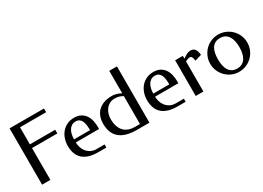

<svg xmlns="http://www.w3.org/2000/svg" viewBox="-17 -1430 2938 2144"><g transform="rotate(-30 1452.0 -358.0)"><path d="M535.6 -726.1V-678.2H198.7V-458H525.4V-410.2H198.7V0H91.8V-726.1Z M772.9 -469.2Q822.8 -469.2 857.2 -450.9Q891.6 -432.6 913.3 -401.4Q935.1 -370.1 944.6 -329.3Q954.1 -288.6 954.1 -243.2V-220.2H653.3Q653.3 -192.9 662.1 -161.1Q670.9 -129.4 690.7 -102.5Q710.4 -75.7 741.9 -57.9Q773.4 -40 819.3 -40H920.9V0H817.9Q749.5 0 700 -15.6Q650.4 -31.2 618.4 -61Q586.4 -90.8 571.3 -133.8Q556.2 -176.8 556.2 -231.9Q556.2 -277.8 570.6 -320.8Q585 -363.8 612.5 -396.7Q640.1 -429.7 680.4 -449.5Q720.7 -469.2 772.9 -469.2ZM768.1 -424.8Q737.8 -424.8 716.3 -411.1Q694.8 -397.5 680.9 -374.8Q667 -352.1 660.4 -322Q653.8 -292 653.3 -259.8H859.9V-280.8Q858.9 -309.1 854.7 -335Q850.6 -360.8 840.3 -380.9Q830.1 -400.9 812.7 -412.8Q795.4 -424.8 768.1 -424.8Z M1314 0Q1255.9 0 1211.7 -9.3Q1167.5 -18.6 1135 -35.4Q1102.5 -52.2 1080.8 -75.2Q1059.1 -98.1 1045.9 -125.7Q1032.7 -153.3 1027.3 -184.1Q1022 -214.8 1022 -247.1Q1022 -294.9 1036.4 -335.7Q1050.8 -376.5 1080.3 -406Q1109.9 -435.5 1155 -452.4Q1200.2 -469.2 1262.2 -469.2Q1286.6 -469.2 1317.6 -460.9Q1348.6 -452.6 1377 -436V-726.1H1476.1V0ZM1121.1 -248Q1121.1 -231.4 1123.3 -209.7Q1125.5 -188 1132.3 -164.8Q1139.2 -141.6 1152.1 -119.4Q1165 -97.2 1186.3 -79.3Q1207.5 -61.5 1239 -50.8Q1270.5 -40 1314 -40H1377V-399.9Q1353.5 -414.1 1328.1 -421.1Q1302.7 -428.2 1272 -428.2Q1235.8 -428.2 1207.8 -413.3Q1179.7 -398.4 1160.4 -373.5Q1141.1 -348.6 1131.1 -316.2Q1121.1 -283.7 1121.1 -248Z M1794.9 -469.2Q1844.7 -469.2 1879.2 -450.9Q1913.6 -432.6 1935.3 -401.4Q1957 -370.1 1966.6 -329.3Q1976.1 -288.6 1976.1 -243.2V-220.2H1675.3Q1675.3 -192.9 1684.1 -161.1Q1692.9 -129.4 1712.6 -102.5Q1732.4 -75.7 1763.9 -57.9Q1795.4 -40 1841.3 -40H1942.9V0H1839.8Q1771.5 0 1721.9 -15.6Q1672.4 -31.2 1640.4 -61Q1608.4 -90.8 1593.3 -133.8Q1578.1 -176.8 1578.1 -231.9Q1578.1 -277.8 1592.5 -320.8Q1606.9 -363.8 1634.5 -396.7Q1662.1 -429.7 1702.4 -449.5Q1742.7 -469.2 1794.9 -469.2ZM1790 -424.8Q1759.8 -424.8 1738.3 -411.1Q1716.8 -397.5 1702.9 -374.8Q1689 -352.1 1682.4 -322Q1675.8 -292 1675.3 -259.8H1881.8V-280.8Q1880.9 -309.1 1876.7 -335Q1872.6 -360.8 1862.3 -380.9Q1852.1 -400.9 1834.7 -412.8Q1817.4 -424.8 1790 -424.8Z M2171.9 -423.8Q2191.4 -437.5 2206.3 -446.3Q2221.2 -455.1 2232.9 -460.2Q2244.6 -465.3 2254.6 -467.3Q2264.6 -469.2 2274.4 -469.2Q2312.5 -469.2 2331.1 -442.9Q2349.6 -416.5 2353 -368.2L2267.6 -342.8Q2262.7 -377.9 2254.4 -392.6Q2246.1 -407.2 2228.5 -407.2Q2218.3 -407.2 2204.3 -402.8Q2190.4 -398.4 2171.9 -388.2V0H2072.8V-460H2171.9Z M2629.9 -469.2Q2680.2 -469.2 2724.1 -450.4Q2768.1 -431.6 2800.5 -399.2Q2833 -366.7 2851.6 -323Q2870.1 -279.3 2870.1 -230Q2870.1 -180.2 2851.6 -136.5Q2833 -92.8 2800.5 -60.3Q2768.1 -27.8 2724.1 -9Q2680.2 9.8 2629.9 9.8Q2580.6 9.8 2537.4 -9Q2494.1 -27.8 2461.9 -60.3Q2429.7 -92.8 2410.9 -136.5Q2392.1 -180.2 2392.1 -230Q2392.1 -279.3 2410.9 -323Q2429.7 -366.7 2461.9 -399.2Q2494.1 -431.6 2537.4 -450.4Q2580.6 -469.2 2629.9 -469.2ZM2628.9 -424.8Q2590.8 -424.8 2564.7 -410.2Q2538.6 -395.5 2522.5 -369.1Q2506.3 -342.8 2499.3 -306.6Q2492.2 -270.5 2492.2 -228Q2492.2 -186 2499.5 -150.4Q2506.8 -114.7 2522.9 -88.6Q2539.1 -62.5 2565.2 -47.9Q2591.3 -33.2 2628.9 -33.2Q2666.5 -33.2 2692.9 -47.9Q2719.2 -62.5 2736.1 -88.6Q2752.9 -114.7 2760.5 -150.4Q2768.1 -186 2768.1 -228Q2768.1 -270.5 2760.5 -306.6Q2752.9 -342.8 2736.1 -369.1Q2719.2 -395.5 2692.9 -410.2Q2666.5 -424.8 2628.9 -424.8Z"/></g></svg>

Font: Federo
Style: Regular
Weight: 400
Designer: Olexa M. Volochay | Cyreal.org
Foundry: Olexa M. Volochay | Cyreal.org
Version: Version 1.000